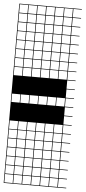

<svg xmlns="http://www.w3.org/2000/svg" viewBox="-68 -843 511 1147"><g transform="rotate(5 187.5 -269.5)"><path d="M271.4 -803.6V-753.6H321.4V-803.6ZM110.7 -700H160.7V-750H110.7ZM164.3 -700H214.3V-750H164.3ZM217.9 -700H267.9V-750H217.9ZM57.1 -700H107.1V-750H57.1ZM271.4 -700H321.4V-750H271.4ZM3.6 -700H53.6V-750H3.6ZM217.9 -646.4H267.9V-696.4H217.9ZM164.3 -646.4H214.3V-696.4H164.3ZM110.7 -646.4H160.7V-696.4H110.7ZM57.1 -646.4H107.1V-696.4H57.1ZM271.4 -646.4H321.4V-696.4H271.4ZM3.6 -646.4H53.6V-696.4H3.6ZM164.3 -592.9H214.3V-642.9H164.3ZM217.9 -592.9H267.9V-642.9H217.9ZM110.7 -592.9H160.7V-642.9H110.7ZM57.1 -592.9H107.1V-642.9H57.1ZM271.4 -592.9H321.4V-642.9H271.4ZM3.6 -592.9H53.6V-642.9H3.6ZM164.3 -539.3H214.3V-589.3H164.3ZM217.9 -539.3H267.9V-589.3H217.9ZM110.7 -539.3H160.7V-589.3H110.7ZM271.4 -539.3H321.4V-589.3H271.4ZM57.1 -539.3H107.1V-589.3H57.1ZM3.6 -539.3H53.6V-589.3H3.6ZM3.6 -485.7H53.6V-535.7H3.6ZM164.3 -485.7H214.3V-535.7H164.3ZM57.1 -485.7H107.1V-535.7H57.1ZM217.9 -485.7H267.9V-535.7H217.9ZM271.4 -485.7H321.4V-535.7H271.4ZM110.7 -485.7H160.7V-535.7H110.7ZM3.6 -432.1H53.6V-482.1H3.6ZM164.3 -432.1H214.3V-482.1H164.3ZM57.1 -432.1H107.1V-482.1H57.1ZM217.9 -432.1H267.9V-482.1H217.9ZM271.4 -432.1H321.4V-482.1H271.4ZM110.7 -432.1H160.7V-482.1H110.7ZM110.7 -378.6H160.7V-428.6H110.7ZM217.9 -378.6H267.9V-428.6H217.9ZM3.6 -378.6H53.6V-428.6H3.6ZM164.3 -378.6H214.3V-428.6H164.3ZM57.1 -378.6H107.1V-428.6H57.1ZM271.4 -378.6H321.4V-428.6H271.4ZM110.7 -217.9H160.7V-267.9H110.7ZM271.4 -217.9H321.4V-267.9H271.4ZM3.6 -217.9H53.6V-267.9H3.6ZM164.3 -217.9H214.3V-267.9H164.3ZM57.1 -217.9H107.1V-267.9H57.1ZM217.9 -217.9H267.9V-267.9H217.9ZM271.4 -57.1H321.4V-107.1H271.4ZM110.7 -57.1H160.7V-107.1H110.7ZM217.9 -57.1H267.9V-107.1H217.9ZM57.1 -57.1H107.1V-107.1H57.1ZM3.6 -57.1H53.6V-107.1H3.6ZM164.3 -57.1H214.3V-107.1H164.3ZM164.3 -3.6H214.3V-53.6H164.3ZM217.9 -3.6H267.9V-53.6H217.9ZM271.4 -3.6H321.4V-53.6H271.4ZM110.7 -3.6H160.7V-53.6H110.7ZM57.1 -3.6H107.1V-53.6H57.1ZM3.6 -3.6H53.6V-53.6H3.6ZM217.9 50H267.9V0H217.9ZM271.4 50H321.4V0H271.4ZM164.3 50H214.3V0H164.3ZM110.7 50H160.7V0H110.7ZM3.6 50H53.6V0H3.6ZM57.1 50H107.1V0H57.1ZM271.4 103.6H321.4V53.6H271.4ZM164.3 103.6H214.3V53.6H164.3ZM217.9 103.6H267.9V53.6H217.9ZM110.7 103.6H160.7V53.6H110.7ZM3.6 103.6H53.6V53.6H3.6ZM57.1 103.6H107.1V53.6H57.1ZM164.3 210.7H214.3V160.7H164.3ZM3.6 210.7H53.6V160.7H3.6ZM110.7 210.7H160.7V160.7H110.7ZM217.9 210.7H267.9V160.7H217.9ZM271.4 210.7H321.4V160.7H271.4ZM57.1 210.7H107.1V160.7H57.1ZM57.1 264.3H107.1V214.3H57.1ZM3.6 264.3H53.6V214.3H3.6ZM110.7 264.3H160.7V214.3H110.7ZM217.9 264.3H267.9V214.3H217.9ZM164.3 264.3H214.3V214.3H164.3ZM271.4 264.3H321.4V214.3H271.4ZM217.9 -803.6V-753.6H267.9V-803.6ZM164.3 -803.6V-753.6H214.3V-803.6ZM110.7 -803.6V-753.6H160.7V-803.6ZM57.1 -803.6V-753.6H107.1V-803.6ZM3.6 -803.6V-753.6H53.6V-803.6ZM0 107.1V-807.1H375V-803.6H325V-753.6H375V-750H325V-700H375V-696.4H325V-646.4H375V-642.9H325V-592.9H375V-589.3H325V-539.3H375V-535.7H325V-485.7H375V-482.1H325V-432.1H375V-428.6H325V-378.6H375V-375H325V-325H375V-321.4H325V-271.4H375V-267.9H325V-217.9H375V-214.3H325V-164.3H375V-160.7H325V-110.7H375V-107.1H325V-57.1H375V-53.6H325V-3.6H375V0H325V50H375V53.6H325V103.6H375V107.1H325V157.1H375V160.7H325V210.7H375V214.3H325V264.3H375V267.9H0V107.1H3.6V157.1H53.6V107.1H57.1V157.1H107.1V107.1H110.7V157.1H160.7V107.1ZM214.3 157.1V107.1H164.3V157.1ZM267.9 157.1V107.1H217.9V157.1ZM321.4 157.1V107.1H271.4V157.1Z"/></g></svg>

Font: Jersey 10 Charted
Style: Regular
Weight: 400
Designer: Sarah Cadigan-Fried
Version: Version 1.000; ttfautohint (v1.8.4.7-5d5b)